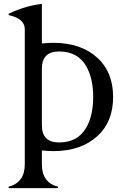

<svg xmlns="http://www.w3.org/2000/svg" viewBox="-20 -767 645 987"><path d="M195.3 -414.1Q195.3 -414.1 195.3 -123Q195.3 -34.7 283.7 -34.7Q378.9 -34.7 422.9 -109.9Q459 -171.9 459 -268.6Q459 -365.2 422.9 -427.2Q379.4 -502.4 283.7 -502.4Q195.3 -502.4 195.3 -414.1ZM254.4 9.8Q224.6 9.8 195.3 6.3V78.1Q195.3 171.4 278.3 192.9V200.2H24.4V192.9Q107.4 170.9 107.4 78.1V-617.2Q107.4 -671.4 24.4 -689.5V-696.3Q108.9 -736.8 195.3 -747.1V-543.5Q224.6 -546.9 254.4 -546.9Q397.5 -546.9 482.4 -468.3Q561.5 -395 561.5 -268.6Q561.5 -142.1 482.4 -68.8Q397.5 9.8 254.4 9.8Z"/></svg>

Font: Modern Antiqua
Style: Book
Weight: 400
Designer: Wojciech Kalinowski "wmk69" (wmk69@o2.pl)
Foundry: Wojciech Kalinowski "wmk69" (wmk69@o2.pl)
Version: Version 3.1.0; 2021-05-28